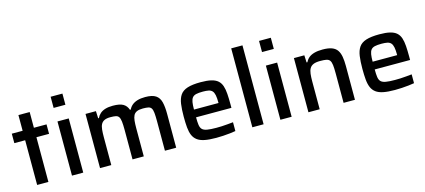

<svg xmlns="http://www.w3.org/2000/svg" viewBox="-58 -1241 3869 1746"><g transform="rotate(-15 1877.0 -367.5)"><path d="M125 0V-421H23V-510H125V-658H231V-510H350V-421H231V0Z M451 -638V-743H562V-638ZM453 0V-510H559V0Z M717 0V-510H815L818 -442H825Q836 -466 855.5 -483Q875 -500 904.5 -509Q934 -518 976 -518Q1040 -518 1072 -499.5Q1104 -481 1117 -442H1125Q1136 -466 1156.5 -483Q1177 -500 1207.5 -509Q1238 -518 1280 -518Q1346 -518 1379 -496Q1412 -474 1423 -429.5Q1434 -385 1434 -319V0H1328V-277Q1328 -327 1325 -356.5Q1322 -386 1312.5 -400.5Q1303 -415 1283.5 -419Q1264 -423 1233 -423Q1197 -423 1176 -413.5Q1155 -404 1145 -384.5Q1135 -365 1132 -335Q1129 -305 1129 -263V0H1023V-277Q1023 -327 1019.5 -356.5Q1016 -386 1006.5 -400.5Q997 -415 978 -419Q959 -423 927 -423Q892 -423 871 -413Q850 -403 839.5 -383.5Q829 -364 826 -333.5Q823 -303 823 -263V0Z M1810 8Q1745 8 1702 -0.5Q1659 -9 1633 -28.5Q1607 -48 1594 -78.5Q1581 -109 1577 -152.5Q1573 -196 1573 -254Q1573 -323 1580 -373Q1587 -423 1609 -455.5Q1631 -488 1677.5 -503Q1724 -518 1802 -518Q1863 -518 1902 -508.5Q1941 -499 1963.5 -479Q1986 -459 1996.5 -427.5Q2007 -396 2010 -352.5Q2013 -309 2013 -254V-220H1680Q1680 -175 1684 -147.5Q1688 -120 1702.5 -105.5Q1717 -91 1748.5 -85.5Q1780 -80 1834 -80Q1857 -80 1884.5 -81Q1912 -82 1941 -85Q1970 -88 1993 -90V-7Q1971 -3 1940 0.5Q1909 4 1875 6Q1841 8 1810 8ZM1911 -277V-296Q1911 -341 1905.5 -367.5Q1900 -394 1887.5 -407.5Q1875 -421 1853.5 -425.5Q1832 -430 1800 -430Q1760 -430 1736.5 -424.5Q1713 -419 1701 -404Q1689 -389 1684.5 -362.5Q1680 -336 1680 -293H1929Z M2151 0V-743H2257V0Z M2413 -638V-743H2524V-638ZM2415 0V-510H2521V0Z M2679 0V-510H2777L2780 -442H2788Q2800 -467 2820 -483.5Q2840 -500 2872 -509Q2904 -518 2950 -518Q3004 -518 3037 -505.5Q3070 -493 3087 -468Q3104 -443 3110.5 -406Q3117 -369 3117 -319V0H3010V-277Q3010 -327 3006.5 -356.5Q3003 -386 2992 -400.5Q2981 -415 2959.5 -419Q2938 -423 2902 -423Q2862 -423 2838.5 -413Q2815 -403 2803.5 -383Q2792 -363 2788.5 -333Q2785 -303 2785 -263V0Z M3492 8Q3427 8 3384 -0.5Q3341 -9 3315 -28.5Q3289 -48 3276 -78.5Q3263 -109 3259 -152.5Q3255 -196 3255 -254Q3255 -323 3262 -373Q3269 -423 3291 -455.5Q3313 -488 3359.5 -503Q3406 -518 3484 -518Q3545 -518 3584 -508.5Q3623 -499 3645.5 -479Q3668 -459 3678.5 -427.5Q3689 -396 3692 -352.5Q3695 -309 3695 -254V-220H3362Q3362 -175 3366 -147.5Q3370 -120 3384.5 -105.5Q3399 -91 3430.5 -85.5Q3462 -80 3516 -80Q3539 -80 3566.5 -81Q3594 -82 3623 -85Q3652 -88 3675 -90V-7Q3653 -3 3622 0.5Q3591 4 3557 6Q3523 8 3492 8ZM3593 -277V-296Q3593 -341 3587.5 -367.5Q3582 -394 3569.5 -407.5Q3557 -421 3535.5 -425.5Q3514 -430 3482 -430Q3442 -430 3418.5 -424.5Q3395 -419 3383 -404Q3371 -389 3366.5 -362.5Q3362 -336 3362 -293H3611Z"/></g></svg>

Font: Saira Thin Medium
Style: Regular
Weight: 500
Version: Version 1.101